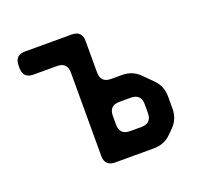

<svg xmlns="http://www.w3.org/2000/svg" viewBox="-94 -589 732 702"><g transform="rotate(-20 272.5 -238.0)"><path d="M201 -31Q201 9 241 9H392Q432 9 460 -19L477 -36Q505 -64 505 -104V-152Q505 -192 477 -220L442 -255Q414 -283 374 -283H331Q291 -283 291 -323V-445Q291 -485 251 -485H70Q30 -485 30 -445V-435Q30 -395 70 -395H161Q201 -395 201 -355ZM291 -120V-154Q291 -194 331 -194H375Q415 -194 415 -154V-120Q415 -80 375 -80H331Q291 -80 291 -120Z"/></g></svg>

Font: WDXL Lubrifont TC
Style: Regular
Weight: 400
Designer: [WDXL Lubrifont] Copyright 2020-2022 (c) NightFurySL2001, Skr-ZERO; [ZCOOL QingKe HuangYou] Copyright 2018-2022 (c) The 
Version: Version 2.001;hotconv 1.1.1;makeotfexe 2.6.0